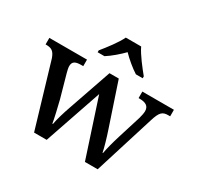

<svg xmlns="http://www.w3.org/2000/svg" viewBox="-161 -957 1182 1148"><g transform="rotate(30 430.0 -383.0)"><path d="M293 -619V-606H340C375 -628 418 -665 448 -696C478 -665 522 -628 557 -606H604V-619C573 -657 522 -721 501 -766H395C374 -721 324 -657 293 -619ZM74 -438 204 0H291L426 -394L555 0H643L772 -413C792 -478 808 -491 847 -491H860V-536H642V-491H649C693 -491 715 -476 715 -442C715 -431 711 -409 706 -392L657 -235C639 -177 628 -133 622 -100H619C613 -131 595 -193 580 -237L481 -533H417L314 -235C298 -190 281 -133 276 -101H272C267 -133 251 -201 239 -249L195 -406C191 -421 187 -438 187 -449C187 -482 207 -491 247 -491H260V-536H0V-491H3C42 -491 59 -480 74 -438Z"/></g></svg>

Font: Noto Serif Telugu Medium
Style: Regular
Weight: 500
Designer: Jelle Bosma - Monotype Design Team
Foundry: Monotype Imaging Inc.
Version: Version 2.005